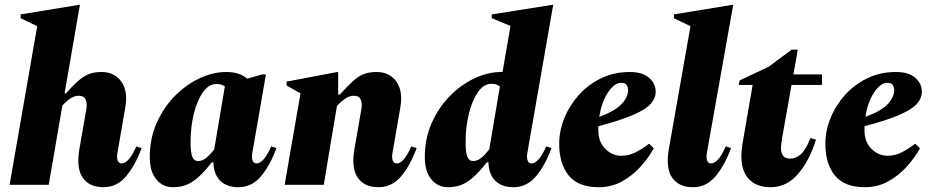

<svg xmlns="http://www.w3.org/2000/svg" viewBox="-20 -770 3871 800"><path d="M183 0H20L135 -661L66 -694V-710L310 -750H313L249 -381H255Q284 -414 306.5 -433.5Q329 -453 351 -461.5Q373 -470 403 -470Q457 -470 485.5 -430Q514 -390 502 -322L469 -131Q466 -113 470.5 -101Q475 -89 487 -89Q500 -89 515 -104.5Q530 -120 548 -160L570 -153Q543 -80 505 -35Q467 10 411 10Q352 10 324.5 -30Q297 -70 311 -150L340 -317Q344 -339 337 -355Q330 -371 308 -371Q290 -371 273 -359.5Q256 -348 240 -331Z M700 10Q658 10 631 -23Q604 -56 604 -115Q604 -193 633 -258Q662 -323 709 -370.5Q756 -418 812 -444Q868 -470 922 -470Q979 -470 1010 -442L1072 -460H1088L1031 -131Q1028 -113 1032.5 -101Q1037 -89 1049 -89Q1062 -89 1077 -104.5Q1092 -120 1110 -160L1132 -153Q1105 -80 1067 -35Q1029 10 973 10Q926 10 898.5 -16Q871 -42 869 -94H863Q832 -55 807 -32.5Q782 -10 757 0Q732 10 700 10ZM774 -178Q774 -136 781 -117.5Q788 -99 805 -99Q823 -99 839 -112Q855 -125 873 -148V-150L917 -410Q902 -420 882 -420Q850 -420 826 -386.5Q802 -353 788 -297.5Q774 -242 774 -178Z M1166 0 1232 -381 1174 -414V-430L1386 -470H1389V-376H1396Q1427 -410 1449.5 -431Q1472 -452 1495 -461Q1518 -470 1549 -470Q1603 -470 1631.5 -430Q1660 -390 1648 -322L1615 -131Q1612 -113 1616.5 -101Q1621 -89 1633 -89Q1646 -89 1661 -104.5Q1676 -120 1694 -160L1716 -153Q1689 -80 1651 -35Q1613 10 1557 10Q1498 10 1470.5 -30Q1443 -70 1457 -150L1486 -317Q1490 -339 1483 -355Q1476 -371 1454 -371Q1435 -371 1417.5 -358.5Q1400 -346 1384 -329L1329 0Z M1846 10Q1804 10 1777 -23Q1750 -56 1750 -115Q1750 -193 1779 -258Q1808 -323 1855 -370.5Q1902 -418 1958 -444Q2014 -470 2068 -470Q2071 -470 2074 -470L2107 -662L2029 -694V-710L2282 -750H2285L2177 -131Q2174 -113 2178.5 -101Q2183 -89 2195 -89Q2208 -89 2223 -104.5Q2238 -120 2256 -160L2278 -153Q2251 -80 2213 -35Q2175 10 2119 10Q2072 10 2044.5 -16Q2017 -42 2015 -94H2009Q1978 -55 1953 -32.5Q1928 -10 1903 0Q1878 10 1846 10ZM1920 -178Q1920 -136 1927 -117.5Q1934 -99 1951 -99Q1969 -99 1985 -112Q2001 -125 2019 -148V-150L2063 -410Q2048 -421 2028 -421Q1996 -421 1972 -387Q1948 -353 1934 -297.5Q1920 -242 1920 -178ZM2079 -394Q2077 -398 2074 -401Z M2475 10Q2389 10 2349.5 -39Q2310 -88 2310 -171Q2310 -225 2331.5 -278Q2353 -331 2392 -374.5Q2431 -418 2485 -444Q2539 -470 2604 -470Q2657 -470 2684.5 -446Q2712 -422 2712 -388Q2712 -361 2692 -338Q2672 -315 2620 -292Q2568 -269 2473 -244Q2473 -236 2473 -227Q2473 -179 2502 -150Q2531 -121 2568 -121Q2598 -121 2623.5 -133Q2649 -145 2683 -170H2686L2704 -152Q2682 -112 2648.5 -75Q2615 -38 2571.5 -14Q2528 10 2475 10ZM2567 -425Q2541 -425 2514 -386Q2487 -347 2477 -283Q2544 -308 2570.5 -337Q2597 -366 2597 -394Q2597 -405 2591.5 -415Q2586 -425 2567 -425Z M2867 10Q2808 10 2780.5 -30Q2753 -70 2767 -150L2857 -661L2788 -694V-710L3032 -750H3035L2925 -131Q2922 -113 2926.5 -101Q2931 -89 2943 -89Q2956 -89 2971 -104.5Q2986 -120 3004 -160L3026 -153Q2999 -80 2961 -35Q2923 10 2867 10Z M3191 10Q3133 10 3101 -23Q3069 -56 3069 -120Q3069 -132 3070.5 -145.5Q3072 -159 3074 -173L3116 -416H3058L3062 -435L3183 -492L3278 -563H3304L3286 -460H3405V-416H3278L3239 -196Q3236 -177 3235 -168.5Q3234 -160 3234 -154Q3234 -109 3273 -109Q3296 -109 3317 -127.5Q3338 -146 3357 -195L3380 -188Q3352 -99 3304.5 -44.5Q3257 10 3191 10Z M3584 10Q3498 10 3458.5 -39Q3419 -88 3419 -171Q3419 -225 3440.5 -278Q3462 -331 3501 -374.5Q3540 -418 3594 -444Q3648 -470 3713 -470Q3766 -470 3793.5 -446Q3821 -422 3821 -388Q3821 -361 3801 -338Q3781 -315 3729 -292Q3677 -269 3582 -244Q3582 -236 3582 -227Q3582 -179 3611 -150Q3640 -121 3677 -121Q3707 -121 3732.5 -133Q3758 -145 3792 -170H3795L3813 -152Q3791 -112 3757.5 -75Q3724 -38 3680.5 -14Q3637 10 3584 10ZM3676 -425Q3650 -425 3623 -386Q3596 -347 3586 -283Q3653 -308 3679.5 -337Q3706 -366 3706 -394Q3706 -405 3700.5 -415Q3695 -425 3676 -425Z"/></svg>

Font: Spectral ExtraBold
Style: Italic
Weight: 800
Italic angle: -10°
Designer: Jean-Baptiste Levee
Foundry: Production Type
Version: Version 2.001